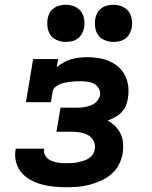

<svg xmlns="http://www.w3.org/2000/svg" viewBox="-20 -778 640 806"><path d="M259 8Q233 8 207 5.5Q181 3 156.5 -3.5Q132 -10 109.5 -22Q87 -34 71 -52.5Q55 -71 48 -96Q41 -121 45 -147Q45 -149 45.5 -150.5Q46 -152 46 -154H165Q165 -153 165 -152.5Q165 -152 165 -151Q163 -141 167 -131Q171 -121 178.5 -114Q186 -107 196 -103Q206 -99 216.5 -96.5Q227 -94 237.5 -93.5Q248 -93 259 -93Q271 -93 282.5 -93.5Q294 -94 305.5 -96.5Q317 -99 329 -102.5Q341 -106 351.5 -112.5Q362 -119 369 -129.5Q376 -140 378 -152Q381 -170 373 -186Q365 -202 350 -210.5Q335 -219 317 -222Q299 -225 281 -225H217L234 -326H298Q308 -326 318 -326.5Q328 -327 338 -329Q348 -331 358 -334.5Q368 -338 377 -344Q386 -350 392 -359.5Q398 -369 400 -379Q402 -394 394.5 -407Q387 -420 374.5 -426.5Q362 -433 346.5 -435Q331 -437 316 -437Q305 -437 294.5 -436.5Q284 -436 273.5 -434.5Q263 -433 252.5 -431Q242 -429 231.5 -424.5Q221 -420 212 -412.5Q203 -405 201 -394L194 -349H89L119 -530H224L218 -496Q231 -507 247 -516Q263 -525 279.5 -529.5Q296 -534 313 -536Q330 -538 347 -538Q371 -538 395 -534Q419 -530 440.5 -520.5Q462 -511 479 -495.5Q496 -480 506 -459Q516 -438 518.5 -414Q521 -390 517 -366Q515 -350 508.5 -334.5Q502 -319 490 -306.5Q478 -294 463 -286Q448 -278 432 -272Q450 -262 464 -248Q478 -234 486.5 -216Q495 -198 496.5 -176.5Q498 -155 495 -134Q491 -110 479 -87Q467 -64 447.5 -47Q428 -30 404 -19.5Q380 -9 356 -2.5Q332 4 307.5 6Q283 8 259 8ZM456 -602Q438 -602 420.5 -609Q403 -616 393 -629.5Q383 -643 380 -661.5Q377 -680 380 -699Q382 -712 388.5 -724Q395 -736 406.5 -744Q418 -752 431 -755Q444 -758 456 -758Q475 -758 492 -751Q509 -744 519.5 -730.5Q530 -717 533 -698.5Q536 -680 533 -661Q530 -648 523.5 -636Q517 -624 506 -616Q495 -608 482 -605Q469 -602 456 -602ZM256 -602Q238 -602 220.5 -609Q203 -616 193 -629.5Q183 -643 180 -661.5Q177 -680 180 -699Q182 -712 188.5 -724Q195 -736 206.5 -744Q218 -752 231 -755Q244 -758 256 -758Q275 -758 292 -751Q309 -744 319.5 -730.5Q330 -717 333 -698.5Q336 -680 333 -661Q330 -648 323.5 -636Q317 -624 306 -616Q295 -608 282 -605Q269 -602 256 -602Z"/></svg>

Font: Iosevka Slab Extended Oblique
Style: Bold
Weight: 700
Width: 7
Italic angle: -9°
Monospace: yes
Designer: Belleve Invis
Foundry: Belleve Invis
Version: Version 11.1.1; ttfautohint (v1.8.3)